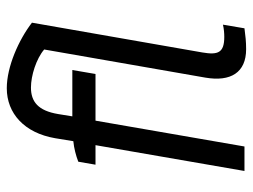

<svg xmlns="http://www.w3.org/2000/svg" viewBox="-112 -646 763 580"><g transform="rotate(-90 270.0 -356.5)"><path d="M142 -572 133 -517C112 -515 89 -509 71 -502L62 -450H121L43 0H117L195 -450H336L348 -520H208L215 -563C225 -623 252 -645 295 -645C331 -645 382 -629 410 -605L325 -118C312 -42 340 5 411 5C434 5 451 3 474 0L485 -65C472 -62 459 -61 448 -61C400 -61 393 -80 401 -127L491 -642C439 -682 358 -718 293 -718C217 -718 158 -665 142 -572Z"/></g></svg>

Font: Fixel Display
Style: Italic
Weight: 400
Italic angle: -10°
Designer: AlfaBravo + MacPaw
Foundry: Kyrylo Tkachov, Marchela Mozhyna, Serhii Makarenko, Maria Weinstein, Zakhar Kryvoshyya
Version: Version 1.210;Glyphs 3.2 (3217)